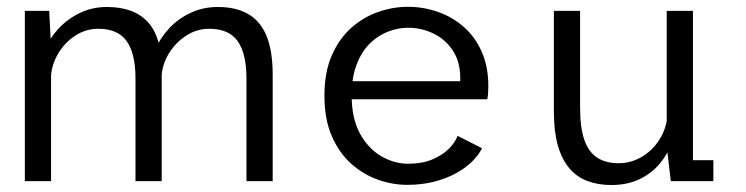

<svg xmlns="http://www.w3.org/2000/svg" viewBox="-20 -532 2190 564"><path d="M704 0V-301.5Q704 -374.5 678.2 -411Q652.5 -447.5 594.5 -447.5Q558 -447.5 526.8 -427.2Q495.5 -407 475.8 -374.5Q456 -342 454.5 -305L419.5 -310Q419.5 -347.5 434.5 -383.2Q449.5 -419 476.2 -448Q503 -477 539.8 -494.2Q576.5 -511.5 620 -511.5Q673 -511.5 708.8 -491Q744.5 -470.5 762.8 -426.8Q781 -383 781 -312.5V0ZM53 0V-500H124.5L130 -394.5V0ZM378 0V-301.5Q378 -374.5 352.2 -411Q326.5 -447.5 268.5 -447.5Q232 -447.5 201 -427.2Q170 -407 150.8 -374.5Q131.5 -342 129.5 -305L94.5 -310Q95 -347.5 110 -383.2Q125 -419 152 -448Q179 -477 215.2 -494.2Q251.5 -511.5 294 -511.5Q374 -511.5 414.5 -467Q455 -422.5 455 -330V0Z M1176 11Q1133 11 1090 -4.2Q1047 -19.5 1011.5 -51.2Q976 -83 954.5 -132.5Q933 -182 933 -251Q933 -320 954.8 -369.5Q976.5 -419 1012.2 -450.5Q1048 -482 1091.2 -497Q1134.5 -512 1178 -512Q1223.5 -512 1266 -497.2Q1308.5 -482.5 1342 -453.2Q1375.5 -424 1395 -380.2Q1414.5 -336.5 1414.5 -278.5Q1414.5 -270 1413.8 -259Q1413 -248 1411.5 -240.5H994V-293.5H1332Q1332 -297 1332 -298.2Q1332 -299.5 1332 -303Q1332 -350 1310.5 -383Q1289 -416 1253.8 -433.2Q1218.5 -450.5 1178.5 -450.5Q1150 -450.5 1120.8 -439.5Q1091.5 -428.5 1067 -404.8Q1042.5 -381 1027.8 -343Q1013 -305 1013 -251.5Q1013 -184.5 1037.2 -140Q1061.5 -95.5 1099.8 -73.2Q1138 -51 1179.5 -51Q1219.5 -51 1249.5 -63.5Q1279.5 -76 1298.5 -95Q1317.5 -114 1324 -133L1396 -96.5Q1386 -76.5 1366.5 -57.2Q1347 -38 1319 -22.8Q1291 -7.5 1255 1.8Q1219 11 1176 11Z M1775.5 11.5Q1736.5 11.5 1705 -0.5Q1673.5 -12.5 1651.8 -38.5Q1630 -64.5 1618.5 -105.5Q1607 -146.5 1607 -204.5V-500H1684V-216Q1684 -158 1696.2 -122Q1708.5 -86 1733.8 -69.2Q1759 -52.5 1798 -52.5Q1825.5 -52.5 1850.8 -63.8Q1876 -75 1895.8 -95Q1915.5 -115 1927.5 -141.2Q1939.5 -167.5 1941 -198L1967.5 -192Q1967.5 -153 1955 -116.8Q1942.5 -80.5 1918.2 -51.5Q1894 -22.5 1858.2 -5.5Q1822.5 11.5 1775.5 11.5ZM1950.5 0 1938.5 -101.5V-500H2015.5V-40.5L1997.5 -61.5H2075.5V0Z"/></svg>

Font: Trispace Thin Light
Style: Regular
Weight: 300
Version: Version 1.210